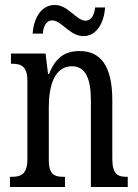

<svg xmlns="http://www.w3.org/2000/svg" viewBox="-20 -751 555 771"><path d="M315 -606C370 -606 398 -662 402 -721H362C359 -694 349 -668 323 -668C287 -668 254 -731 200 -731C143 -731 115 -674 111 -616H152C154 -643 164 -669 190 -669C227 -669 260 -606 315 -606ZM20 0H241V-41H236C201 -41 176 -48 176 -108V-321C176 -405 198 -485 269 -485C325 -485 345 -432 345 -347V0H493V-41H489C454 -41 431 -50 431 -113V-349C431 -486 384 -546 300 -546C242 -546 204 -522 177 -454H173L163 -536H24V-495H29C63 -495 90 -486 90 -427V-113C90 -50 63 -41 27 -41H20Z"/></svg>

Font: Noto Serif Ethiopic XCn
Style: Regular
Weight: 400
Width: 2
Designer: Monotype Design Team
Foundry: Monotype Imaging Inc.
Version: Version 2.102